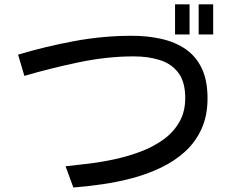

<svg xmlns="http://www.w3.org/2000/svg" viewBox="-20 -838 1040 865"><path d="M768.6 -682.6V-818.4H834V-682.6ZM875 -682.6V-818.4H940.4V-682.6ZM310.5 6.8 275.4 -88.9Q321.3 -93.8 378.4 -100.6Q435.5 -107.4 496.6 -120.6Q557.6 -133.8 614.3 -155.3Q670.9 -176.8 715.8 -209Q760.7 -241.2 787.6 -287.6Q814.5 -334 814.5 -396.5Q814.5 -468.8 783.7 -509.8Q752.9 -550.8 700.2 -567.4Q647.5 -584 583 -584Q461.9 -584 334 -557.1Q206.1 -530.3 89.8 -496.1L61.5 -591.8Q185.5 -628.9 314.5 -652.8Q443.4 -676.8 573.2 -676.8Q645.5 -676.8 708 -662.6Q770.5 -648.4 816.9 -616.2Q863.3 -584 889.2 -529.8Q915 -475.6 915 -394.5Q915 -316.4 887.7 -256.8Q860.4 -197.3 813.5 -154.8Q766.6 -112.3 705.6 -83Q644.5 -53.7 576.7 -35.6Q508.8 -17.6 440.4 -7.8Q372.1 2 310.5 6.8Z"/></svg>

Font: Kosugi
Style: Regular
Weight: 400
Version: Version 4.002